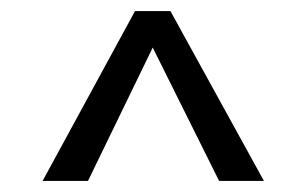

<svg xmlns="http://www.w3.org/2000/svg" viewBox="-20 -740 553 347"><path d="M457 -413H376L256 -654L139 -413H57L224 -720H288Z"/></svg>

Font: Ek Mukta Medium
Style: Regular
Weight: 500
Designer: Girish Dalvi and Yashodeep Gholap
Foundry: Ek Type
Version: Version 2.538;PS 1.002;hotconv 16.6.51;makeotf.lib2.5.65220;